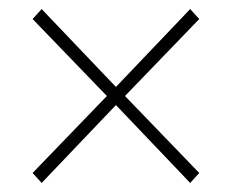

<svg xmlns="http://www.w3.org/2000/svg" viewBox="-20 -542 512 424"><path d="M72 -138 52 -160 216 -330 52 -500 72 -522 236 -350 400 -522 420 -500 256 -330 420 -160 400 -138 236 -310Z"/></svg>

Font: Source Sans 3 ExtraLight ExtraLight
Style: Regular
Weight: 250
Version: Version 3.052;hotconv 1.1.0;makeotfexe 2.6.0